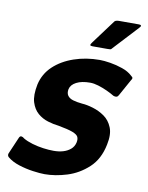

<svg xmlns="http://www.w3.org/2000/svg" viewBox="-89 -698 583 758"><g transform="rotate(10 202.5 -318.5)"><path d="M16 -116Q20 -127 26.5 -126Q33 -125 38 -120Q53 -111 75 -104.5Q97 -98 119.5 -95Q142 -92 161 -92Q182 -92 199 -97Q216 -102 228.5 -112.5Q241 -123 245 -140Q248 -154 243.5 -163Q239 -172 220.5 -179Q202 -186 163 -193Q143 -195 120 -202Q97 -209 79 -224.5Q61 -240 52.5 -267Q44 -294 53 -339Q63 -383 95.5 -413.5Q128 -444 176 -460.5Q224 -477 279 -477Q296 -477 321 -473Q346 -469 370.5 -460.5Q395 -452 410 -438Q418 -432 418 -428.5Q418 -425 413 -418L377 -353Q371 -341 356 -347Q343 -355 325.5 -363Q308 -371 290 -376.5Q272 -382 257 -382Q223 -382 202 -371Q181 -360 177 -342Q174 -326 181 -316Q188 -306 203.5 -301.5Q219 -297 240 -295Q259 -294 284 -286.5Q309 -279 330.5 -264Q352 -249 363 -222Q374 -195 365 -153Q353 -93 315.5 -58.5Q278 -24 231.5 -9.5Q185 5 142 5Q124 5 95 1Q66 -3 38 -12Q10 -21 -8 -36Q-15 -42 -12 -51ZM241 -525Q232 -525 231.5 -528.5Q231 -532 238 -541L307 -634Q311 -642 327 -642H407Q413 -642 415 -639Q417 -636 410 -629L320 -532Q316 -526 311.5 -525.5Q307 -525 300 -525Z"/></g></svg>

Font: Glory
Style: Bold Italic
Weight: 700
Italic angle: -12°
Version: Version 1.011